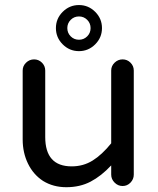

<svg xmlns="http://www.w3.org/2000/svg" viewBox="-20 -743 635 773"><path d="M153.3 -14.6Q114.3 -40 92.8 -84Q71.3 -127.9 71.3 -181.6V-459Q71.3 -477.5 85 -490.7Q98.6 -503.9 117.2 -503.9Q135.7 -503.9 148.9 -490.7Q162.1 -477.5 162.1 -459V-191.4Q162.1 -73.2 268.6 -73.2Q315.4 -73.2 353 -96.7Q390.6 -120.1 427.7 -166V-459Q427.7 -477.5 441.4 -490.7Q455.1 -503.9 473.6 -503.9Q492.2 -503.9 505.4 -490.7Q518.6 -477.5 518.6 -459V-40Q518.6 -21.5 505.4 -7.8Q492.2 5.9 473.6 5.9Q455.1 5.9 441.4 -7.8Q427.7 -21.5 427.7 -40V-77.1Q387.7 -34.2 344.7 -11.7Q301.8 10.7 247.1 10.7Q194.3 10.7 153.3 -14.6ZM205.1 -629.9Q205.1 -668 232.4 -695.3Q259.8 -722.7 297.9 -722.7Q335.9 -722.7 363.3 -695.3Q390.6 -668 390.6 -629.9Q390.6 -591.8 363.3 -564.5Q335.9 -537.1 297.9 -537.1Q259.8 -537.1 232.4 -564.5Q205.1 -591.8 205.1 -629.9ZM344.7 -629.9Q344.7 -649.4 331.1 -663.1Q317.4 -676.8 297.9 -676.8Q278.3 -676.8 264.6 -663.1Q251 -649.4 251 -629.9Q251 -610.4 264.6 -596.7Q278.3 -583 297.9 -583Q317.4 -583 331.1 -596.7Q344.7 -610.4 344.7 -629.9Z"/></svg>

Font: jf-openhuninn-2.1
Style: Regular
Weight: 400
Designer: [Kosugi Maru]
Designed by MOTOYA      

[Varela Round]
Joe Prince (Latin component); Avraham Cornfeld (Hebrew component)
Foundry: justfont Co., Ltd.
Version: 2.1